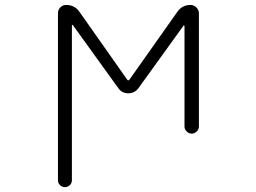

<svg xmlns="http://www.w3.org/2000/svg" viewBox="-20 -565 1040 781"><path d="M498 -240.2Q499 -238.3 502 -238.3Q504.9 -238.3 505.9 -240.2L701.2 -516.6Q720.7 -544.9 754.9 -544.9Q768.6 -544.9 778.8 -534.7Q789.1 -524.4 789.1 -510.7V-50.8Q789.1 -39.1 780.3 -30.3Q771.5 -21.5 759.8 -21.5Q748 -21.5 739.3 -30.3Q730.5 -39.1 730.5 -50.8V-459Q730.5 -460.9 729 -461.4Q727.5 -461.9 726.6 -460.9L543 -206.1Q527.3 -185.5 501.5 -185.5Q475.6 -185.5 460.9 -207L276.4 -462.9Q275.4 -463.9 273.9 -463.4Q272.5 -462.9 272.5 -460.9V168Q272.5 179.7 264.2 188Q255.9 196.3 244.1 196.3Q232.4 196.3 224.1 188Q215.8 179.7 215.8 168V-511.7Q215.8 -525.4 225.6 -535.2Q235.4 -544.9 249 -544.9Q283.2 -544.9 302.7 -517.6Z"/></svg>

Font: Rounded Mgen+ 2m light
Style: Regular
Weight: 200
Designer: [Source Han Sans]
Ryoko NISHIZUKA  (kana & ideographs); Paul D. Hunt (Latin, Greek & Cyrillic); Wenlong ZHANG  (bopomofo
Version: Version 1.059.20150602